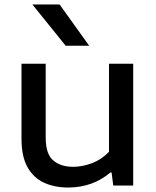

<svg xmlns="http://www.w3.org/2000/svg" viewBox="-20 -828 698 857"><path d="M284 9Q222.5 9 175.5 -13Q128.5 -35 102.2 -82.8Q76 -130.5 76 -208V-543.5H184V-213.5Q184 -140.5 217.5 -112Q251 -83.5 306 -83.5Q348.5 -83.5 391.5 -100Q434.5 -116.5 466.5 -150.5V-543.5H574.5V0H485.5L478 -58H472.5Q393.5 9 284 9ZM273 -624 124.5 -808H246L378 -624Z"/></svg>

Font: Encode Sans Expanded Medium
Style: Regular
Weight: 500
Width: 7
Designer: Multiple Designers
Foundry: Impallari Type
Version: Version 3.000; ttfautohint (v1.8.3) -l 8 -r 50 -G 200 -x 14 